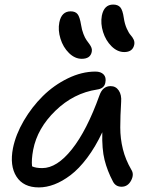

<svg xmlns="http://www.w3.org/2000/svg" viewBox="-20 -815 661 845"><path d="M526.9 -585.9Q496.6 -585.9 470.9 -611.3Q445.3 -636.7 433.6 -674.1Q421.9 -711.4 428.2 -746.1Q438 -794.9 478 -794.9Q499 -794.9 509.5 -782.7Q520 -770.5 524.9 -735.8Q528.8 -709.5 537.8 -689.5Q546.9 -669.4 554.9 -660.6Q563 -651.9 568.1 -641.1Q573.2 -630.4 570.8 -618.2Q564 -585.9 526.9 -585.9ZM339.8 -556.2Q309.6 -556.2 283.7 -581.5Q257.8 -606.9 246.1 -644.8Q234.4 -682.6 241.2 -716.8Q251 -765.1 291 -765.1Q311.5 -765.1 321.3 -752.9Q331.1 -740.7 336.9 -705.1Q340.3 -683.1 347.2 -665.5Q354 -647.9 360.8 -638.4Q367.7 -628.9 373.8 -620.6Q379.9 -612.3 382.8 -604.2Q385.7 -596.2 383.8 -586.9Q377.9 -556.2 339.8 -556.2ZM150.9 9.8Q83 9.8 52.5 -37.8Q22 -85.4 37.1 -163.1Q49.3 -223.1 84.7 -283.7Q120.1 -344.2 168.5 -392.1Q216.8 -439.9 278.3 -470Q339.8 -500 399.9 -500Q423.8 -500 436 -487.3Q448.2 -474.6 443.8 -452.1Q439.5 -425.3 407.2 -420.9Q304.2 -405.3 224.4 -328.1Q144.5 -251 126 -155.8Q117.7 -111.3 121.1 -83Q137.2 -75.2 166 -75.2Q230.5 -75.2 296.4 -158Q362.3 -240.7 418 -396Q432.1 -436 466.8 -436Q489.7 -436 502.7 -416.7Q515.6 -397.5 513.2 -367.2Q509.3 -303.2 509.3 -254.2Q509.3 -205.1 520.8 -158.7Q532.2 -112.3 558.1 -67.9Q571.3 -47.4 556.9 -20.3Q542.5 6.8 515.1 6.8Q488.8 6.8 477.1 -16.1Q452.1 -63.5 440.2 -111.1Q428.2 -158.7 430.2 -232.9Q399.9 -168.5 363.5 -120.1Q327.1 -71.8 290.5 -44.2Q253.9 -16.6 219 -3.4Q184.1 9.8 150.9 9.8Z"/></svg>

Font: Shantell Sans Normal
Style: Italic
Weight: 400
Italic angle: -11.31°
Designer: Stephen Nixon, Anya Danilova, Shantell Martin
Foundry: Arrow Type
Version: Version 1.006;[559af2be0]